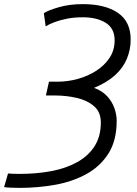

<svg xmlns="http://www.w3.org/2000/svg" viewBox="-88 -728 668 933"><path d="M7 185Q-11 185 -35.5 184Q-60 183 -68 181L-49 115Q-40 116 -25 116.5Q-10 117 7 117Q90 117 161.5 103.5Q233 90 287 60Q341 30 371.5 -17.5Q402 -65 402 -133Q402 -183 369.5 -211.5Q337 -240 286 -252Q235 -264 178 -264H135L150 -331H191Q241 -331 290 -344.5Q339 -358 379.5 -384Q420 -410 444.5 -447Q469 -484 469 -532Q469 -590 426 -617Q383 -644 314 -644Q272 -644 237 -637Q202 -630 176 -620Q150 -610 134 -600L125 -664Q146 -678 198 -693Q250 -708 314 -708Q423 -708 485 -665.5Q547 -623 547 -536Q547 -488 529 -443.5Q511 -399 471.5 -363Q432 -327 369 -301Q410 -286 434 -259Q458 -232 468.5 -201Q479 -170 479 -141Q479 -45 439 18Q399 81 331.5 118Q264 155 180 170Q96 185 7 185Z"/></svg>

Font: Ubuntu Sans Mono
Style: Italic
Weight: 400
Italic angle: -13.5°
Monospace: yes
Designer: Dalton Maag Ltd
Foundry: Dalton Maag Ltd
Version: Version 1.006